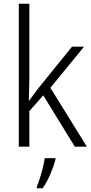

<svg xmlns="http://www.w3.org/2000/svg" viewBox="-20 -846 485 1021"><path d="M136 -439Q136 -408 135 -375.5Q134 -343 133 -311H135Q147 -327 160 -344.5Q173 -362 185 -378L363 -598H427L248 -379L442 -66H378L210 -339L136 -255V-66H80V-826H136ZM275 3Q266 37 248 79.5Q230 122 207 155H176V145Q183 129 192 101.5Q201 74 208 45Q215 16 218 -5H275Z"/></svg>

Font: Noto Sans Malayalam UI SemiCondensed Light
Style: Regular
Weight: 300
Width: 4
Designer: Jelle Bosma - Monotype Design Team
Foundry: Monotype Imaging Inc.
Version: Version 2.104; ttfautohint (v1.8.4.7-5d5b)